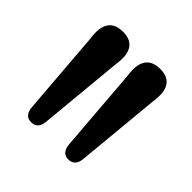

<svg xmlns="http://www.w3.org/2000/svg" viewBox="-102 -859 482 482"><g transform="rotate(45 138.5 -618.0)"><path d="M202 -456.5Q180 -456.5 177 -483.5L159 -710Q148.5 -780.5 205 -780.5Q260.5 -780.5 249.5 -710L228 -483Q225 -456.5 202 -456.5ZM70 -456.5Q48 -456.5 45 -483.5L27 -710Q16.5 -780.5 73 -780.5Q128.5 -780.5 117.5 -710L96 -483Q93 -456.5 70 -456.5Z"/></g></svg>

Font: Fraunces 144pt S100
Style: Regular
Weight: 400
Version: Version 1.000; ttfautohint (v1.8.3)